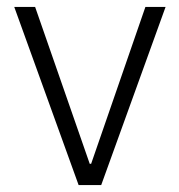

<svg xmlns="http://www.w3.org/2000/svg" viewBox="-20 -532 516 552"><path d="M21 -512H81L238 -61H242L398 -512H456L271 0H206Z"/></svg>

Font: IBM Plex Sans Arabic Light
Style: Regular
Weight: 300
Designer: Mike Abbink, Paul van der Laan, Pieter van Rosmalen, Wael Morcos, Khajak Apelian
Foundry: Bold Monday
Version: Version 1.2